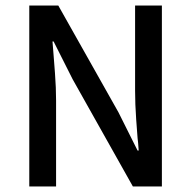

<svg xmlns="http://www.w3.org/2000/svg" viewBox="-20 -675 692 695"><path d="M86 -655H191L409 -268L478 -130H482Q480 -162 478 -175Q477 -186 473 -242Q469 -298 469 -347V-655H566V0H461L243 -388L174 -525H170L174 -475Q175 -463 179 -410Q183 -357 183 -311V0H86Z"/></svg>

Font: Assistant SemiBold
Style: Regular
Weight: 600
Designer: Hebrew By Ben Nathan, Latin by Paul Hunt
Version: Version 2.001; ttfautohint (v1.6)